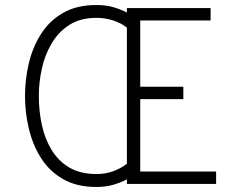

<svg xmlns="http://www.w3.org/2000/svg" viewBox="-20 -732 958 764"><path d="M363.5 12Q285 12 230.5 -19.5Q176 -51 143 -103.5Q110 -156 94.8 -220.2Q79.5 -284.5 79.5 -350Q79.5 -415 94.5 -479.2Q109.5 -543.5 142.8 -596.2Q176 -649 230.5 -680.5Q285 -712 363.5 -712Q403.5 -712 434.2 -702.5Q465 -693 485 -682V-700H818V-650.5H538V-387H709.5V-337.5H538V-49.5H840V0H485V-18.5Q465.5 -7.5 434 2.2Q402.5 12 363.5 12ZM363.5 -39.5Q402.5 -39.5 433.5 -51.8Q464.5 -64 485 -80.5V-622Q461 -641 429.2 -651Q397.5 -661 363.5 -661Q300 -661 256.2 -633Q212.5 -605 185.5 -559.2Q158.5 -513.5 146.5 -458.8Q134.5 -404 134.5 -349.5Q134.5 -290.5 146.5 -235Q158.5 -179.5 185.5 -135.2Q212.5 -91 256.2 -65.2Q300 -39.5 363.5 -39.5Z"/></svg>

Font: Overpass ExtraLight
Style: Regular
Weight: 250
Designer: Delve Withrington, Dave Bailey, Thomas Jockin
Foundry: Delve Fonts LLC
Version: Version 4.000